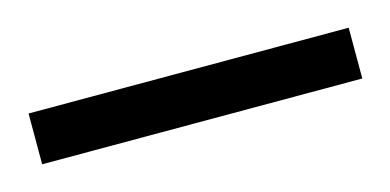

<svg xmlns="http://www.w3.org/2000/svg" viewBox="-26 -745 341 168"><g transform="rotate(-15 145.0 -661.0)"><path d="M0 -638V-684H290V-638Z"/></g></svg>

Font: Saira SemiExpanded Light
Style: Regular
Weight: 300
Width: 6
Designer: Hector Gatti with collaboration of the Omnibus-Type team
Foundry: Omnibus-Type
Version: Version 1.101